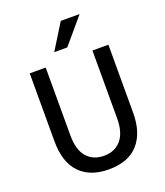

<svg xmlns="http://www.w3.org/2000/svg" viewBox="-180 -1134 1089 1270"><g transform="rotate(-20 364.5 -499.0)"><path d="M88.9 -280.3V-758.8H201.2V-281.2Q201.2 -178.7 245.6 -128.4Q290 -78.1 365.2 -78.1Q442.4 -78.1 486.3 -129.9Q530.3 -181.6 530.3 -281.2V-758.8H642.6V-280.3Q642.6 -138.7 572.3 -60.5Q502 17.6 365.2 17.6Q233.4 17.6 161.1 -58.1Q88.9 -133.8 88.9 -280.3ZM289.1 -835 400.4 -1014.6H533.2L380.9 -835Z"/></g></svg>

Font: Gothic A1 SemiBold
Style: Regular
Weight: 600
Version: Version 2.50